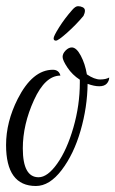

<svg xmlns="http://www.w3.org/2000/svg" viewBox="-20 -606 380 633"><path d="M255.2 -553.6Q231.2 -524.8 201.6 -498.4Q172 -472 164.4 -472Q156.8 -472 156.8 -479.6Q156.8 -487.2 175.2 -516.4Q193.6 -545.6 218.4 -573.6Q228.8 -585.6 237.2 -585.6Q245.6 -585.6 252.8 -582Q260 -578.4 260 -570.8Q260 -563.2 255.2 -553.6ZM98.4 7.2Q0 7.2 0 -128Q0 -204 38.4 -280Q87.2 -376 154.4 -376Q164 -376 170.4 -371.2Q176.8 -366.4 179.2 -356.8Q128.8 -356.8 92 -276Q55.2 -195.2 55.2 -116.8Q55.2 -21.6 107.2 -21.6Q136.8 -21.6 168.8 -66.8Q200.8 -112 222 -185.6Q243.2 -259.2 243.2 -333.6V-343.2Q218.4 -359.2 202.4 -383.2Q186.4 -407.2 186.4 -418.4Q186.4 -429.6 196.4 -439.6Q206.4 -449.6 216.8 -449.6Q232 -449.6 246.4 -422.4Q260.8 -395.2 266.4 -360.8Q291.2 -344 310 -344Q328.8 -344 340 -350.4Q340 -339.2 332 -330.4Q324 -321.6 307.2 -321.6Q290.4 -321.6 268.8 -329.6Q268 -252.8 245.6 -175.2Q223.2 -97.6 183.2 -45.2Q143.2 7.2 98.4 7.2Z"/></svg>

Font: Euphoria Script
Style: Regular
Weight: 400
Designer: Sabrina Mariela Lopez
Foundry: Sabrina Mariela Lopez
Version: Version 1.002